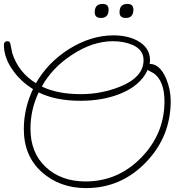

<svg xmlns="http://www.w3.org/2000/svg" viewBox="-66 -906 915 983"><path d="M375 57Q239 57 147 -26Q56 -108 56 -245Q56 -351 103 -450Q42 -487 0 -546Q-46 -610 -46 -676Q-46 -695 -27 -695Q-15 -695 -12.5 -679.5Q-10 -664 -3 -633Q29 -535 118 -480Q178 -585 286 -654Q399 -725 515 -725Q586 -725 637 -698Q702 -663 702 -598Q702 -593 701.5 -588.5Q701 -584 700 -579Q752 -579 784 -505Q808 -448 808 -389Q808 -208 683 -77Q555 57 375 57ZM348 -424Q452 -424 548 -462Q669 -511 669 -598Q669 -650 615 -675Q570 -695 512 -695Q408 -695 302 -625Q202 -560 148 -463Q228 -424 348 -424ZM372 23Q538 23 657 -99Q776 -221 776 -387Q776 -491 721 -531Q716 -533 708.5 -537.5Q701 -542 690 -548Q652 -465 542 -423Q454 -390 347 -390Q218 -390 132 -433Q90 -345 90 -247Q90 -123 169 -50Q248 23 372 23ZM578 -814Q546 -814 546 -843Q546 -886 586 -886Q617 -886 617 -857Q617 -814 578 -814ZM451 -814Q419 -814 419 -843Q419 -886 459 -886Q490 -886 490 -857Q490 -814 451 -814Z"/></svg>

Font: Send Flowers
Style: Regular
Weight: 400
Designer: Robert E. Leuschke
Foundry: Robert E. Leuschke
Version: Version 1.010; ttfautohint (v1.8.4.7-5d5b)